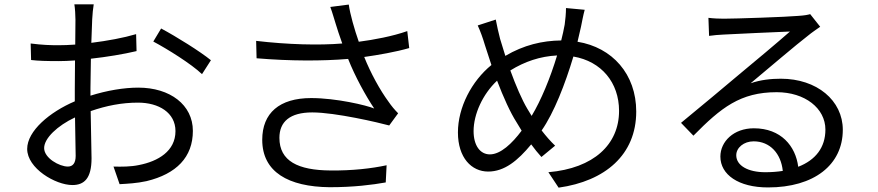

<svg xmlns="http://www.w3.org/2000/svg" viewBox="-20 -819 4040 883"><path d="M721 -688 685 -628C749 -594 860 -525 909 -478L950 -542C901 -582 792 -650 721 -688ZM325 -279 328 -102C328 -69 315 -53 292 -53C253 -53 183 -92 183 -138C183 -183 244 -241 325 -279ZM121 -619 123 -543C157 -539 194 -538 251 -538C272 -538 297 -539 325 -541L324 -410V-353C209 -304 105 -217 105 -134C105 -45 235 32 313 32C367 32 401 2 401 -91L397 -308C469 -333 540 -347 615 -347C710 -347 787 -301 787 -216C787 -124 707 -77 619 -60C582 -52 539 -52 502 -53L530 28C565 26 609 24 654 14C791 -19 867 -96 867 -217C867 -337 762 -416 616 -416C550 -416 472 -403 396 -379V-414L398 -549C471 -557 549 -570 608 -584L606 -662C549 -645 473 -631 400 -622L404 -730C405 -753 408 -781 411 -799H322C325 -782 327 -748 327 -728L326 -614C298 -612 272 -611 249 -611C212 -611 176 -612 121 -619Z M1265 -185C1265 -259 1313 -302 1416 -302C1523 -302 1722 -255 1770 -242L1811 -298C1795 -314 1780 -332 1767 -351C1728 -404 1685 -482 1655 -557C1719 -566 1800 -580 1862 -598L1853 -676C1785 -652 1699 -636 1630 -627C1610 -684 1590 -754 1584 -798L1499 -787C1509 -761 1517 -730 1524 -709C1531 -687 1540 -657 1554 -619C1447 -610 1303 -614 1158 -631L1160 -551C1315 -538 1462 -538 1581 -548C1613 -467 1662 -378 1701 -320C1665 -335 1526 -368 1411 -368C1265 -368 1186 -299 1186 -176C1186 -28 1306 40 1496 42C1607 42 1692 31 1754 20L1758 -59C1688 -44 1601 -34 1500 -35C1351 -36 1265 -78 1265 -185Z M2542 -564C2511 -461 2468 -357 2425 -286L2405 -319C2381 -359 2352 -426 2327 -495C2393 -536 2464 -560 2542 -564ZM2260 -729 2177 -702C2189 -676 2201 -643 2210 -612L2240 -520C2149 -446 2086 -325 2086 -210C2086 -93 2149 -30 2225 -30C2300 -30 2361 -80 2423 -155C2438 -134 2454 -115 2470 -97L2533 -149C2512 -169 2491 -193 2471 -219C2528 -301 2579 -432 2617 -559C2746 -537 2827 -439 2827 -309C2827 -155 2711 -45 2502 -27L2549 44C2763 14 2906 -107 2906 -306C2906 -478 2796 -601 2636 -627L2652 -696C2656 -715 2662 -749 2669 -774L2583 -782C2583 -759 2580 -726 2577 -706C2573 -682 2567 -658 2561 -633C2474 -632 2389 -612 2304 -562L2280 -640C2273 -668 2265 -701 2260 -729ZM2379 -218C2335 -159 2282 -109 2233 -109C2188 -109 2158 -150 2158 -216C2158 -294 2200 -386 2266 -448C2295 -372 2327 -301 2356 -256Z M3580 -33C3555 -29 3528 -27 3499 -27C3421 -27 3366 -57 3366 -105C3366 -140 3401 -169 3446 -169C3522 -169 3572 -112 3580 -33ZM3238 -737 3241 -654C3262 -657 3285 -659 3307 -660C3360 -663 3560 -672 3613 -674C3562 -629 3437 -524 3381 -478C3323 -429 3195 -322 3112 -254L3169 -195C3296 -324 3385 -395 3552 -395C3682 -395 3776 -321 3776 -223C3776 -141 3731 -83 3651 -52C3639 -147 3572 -229 3447 -229C3354 -229 3293 -168 3293 -99C3293 -16 3376 43 3512 43C3724 43 3856 -61 3856 -222C3856 -357 3737 -457 3571 -457C3526 -457 3478 -452 3432 -436C3510 -501 3646 -617 3696 -655C3714 -670 3734 -683 3752 -696L3706 -754C3696 -751 3682 -748 3652 -746C3599 -741 3361 -733 3309 -733C3289 -733 3261 -734 3238 -737Z"/></svg>

Font: GenYoGothic2 TW R
Style: Regular
Weight: 400
Version: Version 2.100;PS 2.1;hotconv 16.6.51;makeotf.lib2.5.65220 DE